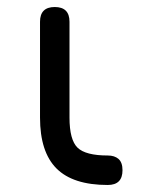

<svg xmlns="http://www.w3.org/2000/svg" viewBox="-20 -527 422 547"><path d="M287 0Q188 0 141 -47Q94 -94 94 -192V-465Q94 -507 136 -507Q178 -507 178 -465V-192Q178 -128.5 201 -106.2Q224 -84 287 -84Q306.5 -84 317.8 -74Q329 -64 329 -42Q329 0 287 0Z"/></svg>

Font: Jura Light
Style: Bold
Weight: 700
Version: Version 5.104